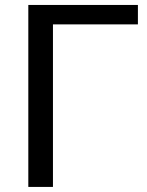

<svg xmlns="http://www.w3.org/2000/svg" viewBox="-20 -736 578 756"><path d="M523 -640H188.5V0H91.5V-716.5H523Z"/></svg>

Font: Lato 2
Style: Regular
Weight: 400
Designer: Lukasz Dziedzic with Adam Twardoch and Botio Nikoltchev
Foundry: tyPoland Lukasz Dziedzic
Version: Version 2.015; 2015-08-06; http://www.latofonts.com/